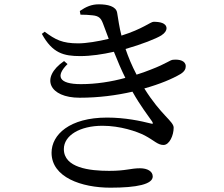

<svg xmlns="http://www.w3.org/2000/svg" viewBox="-20 -817 1040 890"><path d="M677 -245C633 -256 561 -272 476 -272C303 -272 219 -193 219 -109C219 5 358 53 492 53C615 53 688 37 688 1C688 -23 663 -37 629 -37C585 -37 565 -25 486 -25C395 -25 276 -39 276 -126C276 -189 350 -234 455 -234C537 -234 614 -208 651 -189C696 -165 711 -145 738 -145C765 -145 785 -189 785 -225C785 -255 727 -282 649 -407C721 -427 780 -452 817 -474C836 -486 841 -498 841 -510C841 -535 812 -543 783 -540C769 -540 754 -523 678 -494C658 -486 636 -478 613 -471C591 -513 575 -552 562 -590C639 -612 704 -638 728 -653C745 -664 752 -676 752 -686C751 -711 720 -716 692 -716C678 -716 642 -683 543 -652C533 -690 528 -729 523 -758C518 -788 479 -797 438 -797C405 -797 379 -786 350 -766L353 -749C372 -749 392 -748 409 -746C439 -743 448 -732 457 -709L484 -637C435 -625 379 -616 343 -616C268 -616 237 -633 187 -670L174 -660C223 -570 276 -557 352 -557C401 -557 455 -565 508 -577C525 -534 543 -492 561 -456C496 -438 425 -427 355 -427C251 -427 237 -465 293 -520L277 -534C164 -456 209 -364 349 -364C437 -364 520 -375 594 -392C631 -326 668 -279 685 -254C691 -244 690 -241 677 -245Z"/></svg>

Font: Noto Serif JP Medium
Style: Regular
Weight: 500
Designer: Ryoko NISHIZUKA 西塚涼子 (kana & ideographs); Frank Grießhammer (Latin, Greek & Cyrillic); Wenlong ZHANG 张文龙 (bopomofo); San
Foundry: Adobe
Version: Version 2.001;hotconv 1.1.0;makeotfexe 2.6.0